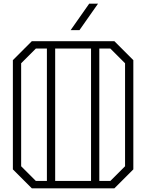

<svg xmlns="http://www.w3.org/2000/svg" viewBox="-20 -1024 795 1044"><path d="M705 -697V-103L602 0H153L50 -103V-697L153 -800H602ZM175 -40H235V-760H175L95 -680V-120ZM280 -760V-40H475V-760ZM660 -680 580 -760H520V-40H580L660 -120ZM513 -1004H465L364 -860H412Z"/></svg>

Font: Kumar One Outline
Style: Regular
Weight: 400
Designer: Parimal Parmar
Foundry: Indian Type Foundry
Version: Version 1.000;PS 1.000;hotconv 1.0.88;makeotf.lib2.5.647800